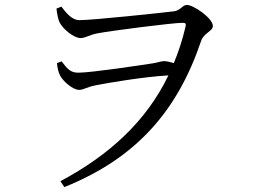

<svg xmlns="http://www.w3.org/2000/svg" viewBox="-20 -719 1040 782"><path d="M210 -684C213 -658 217 -641 222 -629C235 -602 280 -564 308 -564C329 -564 341 -576 376 -583C432 -594 685 -626 722 -626C734 -626 740 -625 735 -608C723 -556 707 -508 688 -462C675 -466 660 -470 648 -470C636 -470 622 -464 602 -461C557 -454 352 -423 299 -423C268 -423 255 -437 231 -469L212 -462C214 -441 218 -424 225 -411C236 -389 276 -353 302 -353C322 -353 330 -364 372 -372C423 -382 564 -406 666 -412C576 -226 427 -88 226 19L242 43C536 -75 703 -268 799 -552C809 -584 847 -592 847 -613C847 -645 768 -699 741 -699C724 -699 714 -676 689 -673C640 -667 359 -637 304 -637C271 -637 248 -669 230 -692Z"/></svg>

Font: Source Han Serif K
Style: Regular
Weight: 400
Designer: Ryoko NISHIZUKA 西塚涼子 (kana & ideographs); Frank Grießhammer (Latin, Greek & Cyrillic); Wenlong ZHANG 张文龙 (bopomofo); San
Foundry: Adobe Systems Incorporated
Version: Version 1.001;PS 1.001;hotconv 16.6.54;makeotf.lib2.5.65590